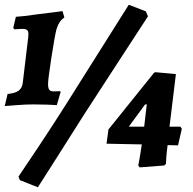

<svg xmlns="http://www.w3.org/2000/svg" viewBox="-24 -699 817 811"><path d="M179 -344Q179 -327 184 -320Q189 -313 200 -313Q211 -313 219.5 -313.5Q228 -314 230 -314L232 -310L216 -255Q205 -256 175.5 -257Q146 -258 116 -258Q86 -258 47 -255Q8 -252 -4 -251L8 -302Q39 -305 54 -315.5Q69 -326 72 -348L95 -540Q96 -546 96 -555Q96 -568 90 -572.5Q84 -577 69 -577Q59 -577 49.5 -576Q40 -575 37 -575L32 -581L43 -628Q76 -630 129 -638Q173 -643 202 -647Q231 -651 240 -652L248 -625Q236 -617 228.5 -606Q221 -595 215 -577Q208 -552 193.5 -458.5Q179 -365 179 -344ZM333 -218Q264 -109 209 -22.5Q154 64 136 92L60 62L54 47Q74 18 138.5 -79Q203 -176 256 -260L520 -679L592 -651L601 -630Q572 -585 492.5 -463.5Q413 -342 333 -218ZM627 -392 633 -394 719 -386 692 -164H738L744 -155L728 -85L684 -86Q680 -56 678.5 -35Q677 -14 677 -7L670 0L566 8L560 0Q562 -8 566 -32Q570 -56 575 -89L426 -92L434 -152ZM585 -164 596 -258H589L520 -164Z"/></svg>

Font: Alegreya ExtraBold
Style: Italic
Weight: 800
Italic angle: -7°
Designer: Juan Pablo del Peral
Foundry: Huerta Tipografica
Version: Version 2.007; ttfautohint (v1.6)